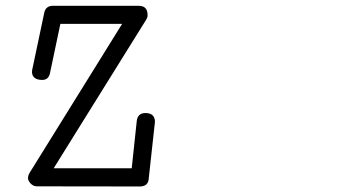

<svg xmlns="http://www.w3.org/2000/svg" viewBox="-20 -638 1244 674"><path d="M155.8 -382.8Q150.9 -357.4 128.4 -357.4Q110.4 -357.4 101.3 -365Q92.3 -372.6 92.3 -385.3Q92.3 -390.6 93.8 -396.5L135.3 -592.8Q140.1 -617.7 166.5 -617.7H466.3Q498 -617.7 498 -585.9Q498.5 -580.1 496.6 -575.7Q494.6 -571.3 492.2 -567.4L168.5 -47.4H442.4L460 -212.4Q462.9 -241.2 490.7 -241.2Q507.3 -241.2 515.6 -233.2Q523.9 -225.1 523.9 -211.4Q523.9 -210 523.7 -208.5Q523.4 -207 523.4 -205.6L502.4 -13.7Q501.5 16.6 470.7 16.6L111.3 16.1H109.4Q102.5 16.1 96.9 13.2Q91.3 10.3 87.2 5.9Q83 1.5 80.6 -3.7Q78.1 -8.8 78.1 -13.2Q78.6 -17.6 79.8 -22.2Q81.1 -26.9 84.5 -32.2L408.7 -554.2H191.9Z"/></svg>

Font: Erica Type
Style: Italic
Weight: 400
Monospace: yes
Designer: Peter Wiegel
Foundry: Peter Wiegel
Version: Version 1.000 2010 initial release